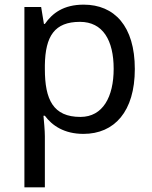

<svg xmlns="http://www.w3.org/2000/svg" viewBox="-20 -566 655 826"><path d="M340 -546C253 -546 205 -509 173 -463H169L157 -536H85V240H173V20C173 -5 169 -45 167 -68H173C204 -26 256 10 339 10C472 10 560 -86 560 -269C560 -454 472 -546 340 -546ZM324 -472C423 -472 469 -392 469 -270C469 -150 423 -63 326 -63C209 -63 173 -137 173 -269V-286C175 -411 215 -472 324 -472Z"/></svg>

Font: Noto Sans Elbasan
Style: Regular
Weight: 400
Designer: Monotype Design Team
Foundry: Monotype Imaging Inc.
Version: Version 2.004